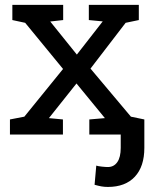

<svg xmlns="http://www.w3.org/2000/svg" viewBox="-20 -548 627 782"><path d="M20.5 0V-61.5L79.1 -72.8L236.8 -267.1L82.5 -455.1L30.3 -466.3V-528.3H237.3V-466.3L184.6 -460.4L293 -325.7L398.4 -460.9L341.8 -466.3V-528.3H545.4V-466.3L491.7 -455.1L348.6 -268.6L513.2 -72.8L567.9 -61.5V0H343.8V-61.5L407.2 -66.9L291.5 -208L179.2 -66.9L236.3 -61.5V0ZM419.4 213.4Q405.3 213.4 393.1 211.2Q380.9 209 365.2 204.6L372.1 126.5Q378.9 128.9 394.5 130.6Q410.2 132.3 419.4 132.3Q443.8 132.3 457.8 112.3Q471.7 92.3 471.7 54.2V-34.2H567.9V54.2Q567.9 130.4 529.1 171.9Q490.2 213.4 419.4 213.4Z"/></svg>

Font: Roboto Slab LO
Style: Regular
Weight: 400
Designer: Google
Version: Version 2.000